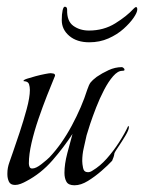

<svg xmlns="http://www.w3.org/2000/svg" viewBox="-20 -549 429 572"><path d="M202 3Q184 3 178 -7.5Q172 -18 172 -34Q172 -60 180.5 -92.5Q189 -125 196 -150Q170 -110 136 -71Q102 -32 58 -9Q51 -5 42 -1.5Q33 2 25 2Q11 2 6.5 -8Q2 -18 2 -29V-33Q2 -49 8 -65.5Q14 -82 19 -97Q27 -120 38.5 -154.5Q50 -189 59.5 -224Q69 -259 69 -281Q69 -290 66.5 -298Q64 -306 53 -307Q53 -307 51.5 -307Q50 -307 50 -308Q50 -311 60.5 -314.5Q71 -318 86 -322Q101 -326 114 -328.5Q127 -331 131 -331Q133 -331 138.5 -330Q144 -329 144 -324Q144 -322 143 -321Q133 -297 120 -264Q107 -231 94.5 -194.5Q82 -158 74 -123.5Q66 -89 66 -62Q66 -57 68 -52Q70 -47 76 -47Q87 -47 103.5 -60Q120 -73 127 -80Q164 -119 194 -175Q224 -231 240 -282Q245 -297 250 -303.5Q255 -310 268 -320Q284 -331 303.5 -340Q323 -349 343 -349Q345 -349 348 -346.5Q351 -344 351 -341Q351 -339 348.5 -338.5Q346 -338 344 -338Q331 -338 317 -322Q303 -306 290 -281Q277 -256 266.5 -229Q256 -202 248.5 -179.5Q241 -157 238 -146Q234 -127 229.5 -108Q225 -89 225 -69Q225 -61 227.5 -48.5Q230 -36 242 -36Q249 -36 256 -41Q278 -54 298 -76.5Q318 -99 335 -125.5Q352 -152 362 -174Q364 -173 364 -170Q364 -162 353.5 -144.5Q343 -127 332.5 -111.5Q322 -96 321 -93Q320 -86 318.5 -81.5Q317 -77 314 -70Q302 -57 282.5 -40Q263 -23 242 -10Q221 3 202 3ZM246 -423Q209 -423 186.5 -442Q164 -461 164 -489Q164 -507 166.5 -518Q169 -529 173 -529Q180 -529 180 -520Q179 -486 198.5 -472Q218 -458 245 -458Q289 -458 323.5 -479.5Q358 -501 378 -523Q383 -528 385 -528Q389 -528 389 -521Q389 -512 378 -496Q367 -480 348 -463Q329 -446 303 -434.5Q277 -423 246 -423Z"/></svg>

Font: Beau Rivage
Style: Regular
Weight: 400
Designer: Robert E. Leuschke
Foundry: Robert E. Leuschke
Version: Version 1.010; ttfautohint (v1.8.3)